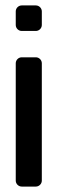

<svg xmlns="http://www.w3.org/2000/svg" viewBox="-20 -687 212 707"><path d="M60 0H112C124 0 134 -10 134 -22V-454C134 -466 124 -476 112 -476H60C48 -476 38 -466 38 -454V-22C38 -10 48 0 60 0ZM60 -573H112C124 -573 134 -583 134 -595V-645C134 -657 124 -667 112 -667H60C48 -667 38 -657 38 -645V-595C38 -583 48 -573 60 -573Z"/></svg>

Font: DIN Rundschrift
Style: Eng
Weight: 400
Width: 3
Version: Version 1.027